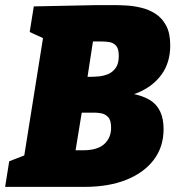

<svg xmlns="http://www.w3.org/2000/svg" viewBox="-32 -730 692 750"><path d="M377 -344 384 -371Q496 -373 551.5 -340.5Q607 -308 607 -226Q607 -156 568.5 -105.5Q530 -55 461 -27.5Q392 0 298 0H-12L4 -100L84 -131L60 -105L139 -600L158 -571L84 -605L100 -705L344 -710H416Q435 -710 462 -708.5Q489 -707 519 -700Q549 -693 575 -676.5Q601 -660 617 -630Q633 -600 633 -553Q633 -486 599.5 -439.5Q566 -393 508 -368.5Q450 -344 377 -344ZM365 -568H300L336 -600L305 -398L282 -430H323Q335 -430 353 -431.5Q371 -433 389 -440Q407 -447 419.5 -464Q432 -481 432 -511Q432 -540 421.5 -551.5Q411 -563 395.5 -565.5Q380 -568 365 -568ZM292 -143Q349 -143 375.5 -167.5Q402 -192 402 -231Q402 -261 390 -273Q378 -285 363 -287.5Q348 -290 338 -290H258L294 -331L257 -105L222 -143Z"/></svg>

Font: Bitter Thin Black
Style: Italic
Weight: 900
Italic angle: -9°
Version: Version 3.020